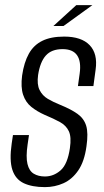

<svg xmlns="http://www.w3.org/2000/svg" viewBox="-20 -737 414 763"><path d="M158.6 6.6Q107.3 6.6 74.3 -9Q41.4 -24.6 29.1 -62.3Q16.8 -100.1 26.5 -166.9L31.5 -200.3H95.2L89.7 -162.8Q82.4 -113 89.2 -85.3Q95.9 -57.6 114.2 -46.7Q132.4 -35.7 158.6 -35.7Q193.1 -35.7 220.9 -60.1Q248.6 -84.5 257.8 -148.4Q264.3 -192.5 253.6 -215.4Q243 -238.2 218.5 -251.8Q194 -265.3 156.7 -280.9Q126.7 -294.3 104.2 -312.5Q81.7 -330.7 71.8 -360.6Q61.9 -390.5 67.9 -437Q75.5 -489.3 94.7 -523.6Q113.8 -557.9 148 -574.7Q182.1 -591.6 235 -591.6Q303.7 -591.6 336.3 -557.5Q368.9 -523.4 360 -460.4L351.2 -395.1Q336.1 -395.1 320.4 -395.1Q304.8 -395.1 289.7 -395.1L296.6 -444.6Q303.3 -492.7 286.4 -517.2Q269.5 -541.8 228.6 -541.8Q185 -541.8 162.2 -516.4Q139.4 -491 131.4 -439.1Q126.2 -401.3 137.4 -379.1Q148.5 -356.9 170.3 -344Q192.2 -331.1 219.9 -320.1Q262.6 -302.7 288.1 -284.4Q313.6 -266.2 322.5 -237.2Q331.3 -208.2 323.7 -156Q315.5 -95.5 291.1 -59.9Q266.7 -24.3 232.3 -8.9Q197.8 6.6 158.6 6.6ZM192.1 -633.6 283.1 -716.6H347.1L232.3 -633.6Z"/></svg>

Font: Alumni Sans Thin
Style: Italic
Weight: 100
Italic angle: -8°
Designer: Robert E. Leuschke
Foundry: Robert E. Leuschke
Version: Version 1.016